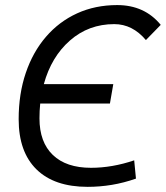

<svg xmlns="http://www.w3.org/2000/svg" viewBox="-20 -723 650 753"><path d="M323.7 9.8Q192.9 9.8 123 -58.8Q53.2 -127.4 53.2 -255.4Q53.2 -355 81.1 -437Q108.9 -519 160.2 -578.6Q211.4 -638.2 282.5 -670.7Q353.5 -703.1 439.5 -703.1Q546.9 -703.1 610.4 -625.5L552.2 -565.9Q499.5 -628.4 428.2 -628.4Q327.6 -628.4 254.4 -564.2Q181.2 -500 151.9 -393.1H424.3L411.1 -316.9H137.7Q134.8 -288.6 134.8 -258.8Q134.8 -165.5 187.3 -115.2Q239.7 -64.9 336.9 -64.9Q419.9 -64.9 506.3 -94.2L513.2 -22.5Q465.8 -5.9 418.5 2Q371.1 9.8 323.7 9.8Z"/></svg>

Font: Cascadia Mono PL SemiLight
Style: Italic
Weight: 350
Italic angle: -10°
Monospace: yes
Designer: Aaron Bell
Foundry: Saja Typeworks
Version: Version 2404.023; ttfautohint (v1.8.4)